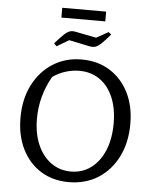

<svg xmlns="http://www.w3.org/2000/svg" viewBox="-61 -977 837 1037"><g transform="rotate(5 357.5 -458.5)"><path d="M350 9Q264 9 199 -31.5Q134 -72 97.5 -145Q61 -218 61 -316Q61 -416 100 -493Q139 -570 207.5 -613.5Q276 -657 363 -657Q450 -657 515.5 -616.5Q581 -576 618 -503Q655 -430 655 -333Q655 -232 616.5 -155Q578 -78 509.5 -34.5Q441 9 350 9ZM357 -49Q419 -49 466 -84Q513 -119 539 -181.5Q565 -244 565 -328Q565 -409 539.5 -469Q514 -529 467 -562Q420 -595 356 -595Q319 -595 282 -583.5Q245 -572 212 -549Q150 -440 150 -318Q150 -238 176 -177.5Q202 -117 249 -83Q296 -49 357 -49ZM234 -873V-926H472V-873ZM221 -716 207 -731Q236 -764 254 -781Q272 -798 286 -802.5Q300 -807 318 -803L430 -781L495 -817L510 -805Q480 -770 462 -753Q444 -736 430 -732Q416 -728 397 -732L287 -755Z"/></g></svg>

Font: Piazzolla
Style: Regular
Weight: 400
Designer: Juan Pablo del Peral
Foundry: Huerta Tipografica
Version: Version 1.330